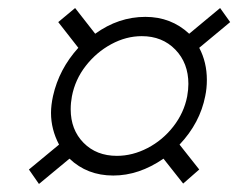

<svg xmlns="http://www.w3.org/2000/svg" viewBox="-20 -533 618 478"><path d="M52 -111 127 -173Q107 -211 107 -252Q107 -271 112 -294Q127 -361 175 -414L125 -478L167 -513L217 -449Q275 -491 342 -491Q406 -491 451 -449L528 -513L553 -478L476 -414Q495 -378 495 -334Q495 -313 491 -294Q478 -227 427 -173L476 -111L436 -76L387 -138Q326 -96 262 -96Q197 -96 153 -138L77 -75ZM446 -293Q449 -310 449 -324Q449 -376 416.5 -409.5Q384 -443 333 -443Q294 -443 257 -423Q220 -403 193.5 -369Q167 -335 159 -293Q156 -277 156 -261Q156 -210 188 -177.5Q220 -145 271 -145Q310 -145 347.5 -164.5Q385 -184 411.5 -218Q438 -252 446 -293Z"/></svg>

Font: Trirong SemiBold
Style: Italic
Weight: 600
Italic angle: -12°
Designer: Katatrad Team
Foundry: CadsonDemak
Version: Version 1.001